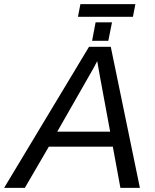

<svg xmlns="http://www.w3.org/2000/svg" viewBox="-69 -916 756 936"><path d="M613 0H518L481 -201H169L52 0H-49L365 -688H471ZM418 -544 405 -618Q400 -607 387 -584L210 -274H468ZM459 -717H380L397 -807H477ZM591 -896 579 -834H311L323 -896Z"/></svg>

Font: Libra Sans
Style: Italic
Weight: 400
Italic angle: -12°
Foundry: Context Ltd
Version: Version 1.002